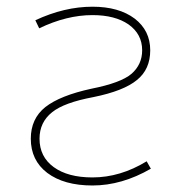

<svg xmlns="http://www.w3.org/2000/svg" viewBox="-20 -575 540 581"><path d="M259.8 -13.7Q173.8 -13.7 123 -51.8Q73.2 -89.8 73.2 -155.3Q73.2 -215.8 117.2 -251Q162.1 -286.1 256.8 -306.6Q345.7 -324.2 377.9 -351.6Q410.2 -379.9 410.2 -422.9Q410.2 -471.7 369.1 -501Q328.1 -529.3 259.8 -529.3Q181.6 -529.3 98.6 -489.3L86.9 -513.7Q174.8 -554.7 259.8 -554.7Q339.8 -554.7 387.7 -518.6Q434.6 -482.4 434.6 -422.9Q434.6 -365.2 394.5 -333Q354.5 -299.8 262.7 -281.2Q173.8 -264.6 137.7 -235.4Q99.6 -205.1 99.6 -155.3Q99.6 -100.6 142.6 -69.3Q185.5 -38.1 259.8 -38.1Q343.8 -38.1 423.8 -86.9L436.5 -64.5Q348.6 -13.7 259.8 -13.7Z"/></svg>

Font: Mgen+ 1mn thin
Style: Regular
Weight: 100
Designer: [Source Han Sans]
Ryoko NISHIZUKA  (kana & ideographs); Paul D. Hunt (Latin, Greek & Cyrillic); Wenlong ZHANG  (bopomofo
Version: Version 1.059.20150602